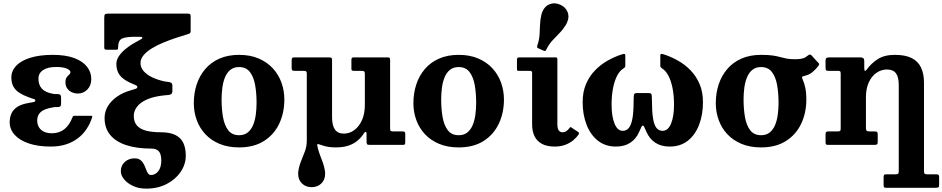

<svg xmlns="http://www.w3.org/2000/svg" viewBox="-20 -861 5601 1141"><path d="M287.5 -69Q247 -69 224 -89.6Q201 -110.3 201 -145Q201 -176.8 222.8 -196Q244.5 -215.2 298 -223.5Q309.5 -225.5 319.8 -224.7Q330 -224 336.5 -227.7Q343 -231.5 343 -246V-280Q343 -295 336.5 -298.8Q330 -302.5 319.8 -302Q309.5 -301.5 298 -303Q250.8 -310.8 229.6 -333.3Q208.5 -355.7 208.5 -393.5Q208.5 -426.5 236.4 -444.7Q264.3 -463 314 -463L294 -535Q214.8 -535 159.6 -517.6Q104.5 -500.3 76 -470Q47.5 -439.7 47.5 -401Q47.5 -367 60.5 -345Q73.5 -323 95.8 -309Q118 -295 146.5 -284.5Q176 -273.5 182.8 -272.2Q189.5 -271 189.5 -262.5Q189.5 -256.5 177.8 -254Q166 -251.5 149.5 -249Q105 -241.5 80.8 -224.5Q56.5 -207.5 47 -184.2Q37.5 -161 37.5 -135Q37.5 -92.5 67.1 -59.8Q96.8 -27 151.4 -8.5Q206 10 281.5 10ZM522.5 -391Q522.5 -432 497 -464.6Q471.5 -497.2 420.8 -516.1Q370 -535 294 -535L314 -463Q354.8 -463 376.6 -453.5Q398.5 -444 398.5 -433Q398.5 -424 391.1 -417.7Q383.8 -411.5 376.4 -401.7Q369 -392 369 -372.7Q369 -349.2 380.4 -334.2Q391.8 -319.2 408.4 -312.1Q425 -305 441 -305Q476 -305 499.3 -329.1Q522.5 -353.2 522.5 -391ZM287.5 -69 281.5 10Q331.3 10 371.4 -2.8Q411.5 -15.5 442.1 -38.8Q472.8 -62 494.1 -94Q515.5 -126 527.5 -164Q529.5 -169.5 527.8 -171.2Q526 -173 518 -173H424.5Q417.5 -173 415 -170.8Q412.5 -168.5 410.5 -163.5Q392.5 -117 362.3 -93Q332 -69 287.5 -69Z M880.5 22Q908.5 22 923.5 37.8Q938.5 53.5 938.5 94Q938.5 132 921.3 155.5Q904 179 877 179Q866 179 859.4 169Q852.8 159 847.5 144.2Q842.3 129.5 834.8 114.7Q827.3 100 814.4 90Q801.5 80 780 80Q745.3 80 721.6 101.4Q698 122.7 698 156.5Q698 180.5 717.4 204.4Q736.8 228.2 770.6 244.1Q804.5 260 848.5 260Q918 260 971 232.2Q1024 204.5 1054 159.8Q1084 115 1084 64.5Q1084 17 1068.3 -13.9Q1052.5 -44.8 1019.8 -59.9Q987 -75 935.5 -75Q883.5 -75 847.8 -84.5Q812 -94 793.5 -115.4Q775 -136.8 775 -172.5Q775 -199.8 793.3 -225.3Q811.5 -250.7 852 -269.4Q892.5 -288 959.5 -294.7Q971 -295.7 981.3 -296.5Q991.5 -297.2 998 -302.5Q1004.5 -307.7 1004.5 -322.2V-348.8Q1004.5 -363.8 997.9 -368.5Q991.3 -373.3 981 -373.9Q970.8 -374.5 959.5 -376.8Q918.3 -385.5 885.5 -401Q852.8 -416.5 833.9 -438Q815 -459.5 815 -486Q815 -511.2 833.5 -533.2Q852 -555.2 882.8 -573.9Q913.5 -592.5 951.3 -608.1Q989 -623.7 1028.3 -636.6Q1067.5 -649.5 1102.5 -660Q1113 -663 1113 -675.5V-764.5Q1113 -774.5 1109.3 -777.2Q1105.5 -780 1096 -780H626.5Q609 -780 604.2 -776.2Q599.5 -772.5 599.5 -755V-581Q599.5 -570.5 603 -568Q606.5 -565.5 617.5 -565.5H669.5Q678.5 -565.5 680.3 -569.2Q682 -573 682 -580.5Q682 -581.5 682 -582Q682 -582.5 682 -583Q683 -624 708.5 -633.2Q734 -642.5 780 -642.5H806.5Q824 -642.5 826.5 -637.6Q829 -632.7 806.5 -621.5Q790.7 -613.5 768 -599.7Q745.3 -586 723.3 -567.5Q701.3 -549 686.4 -527.1Q671.5 -505.2 671.5 -481Q671.5 -441.5 691 -415.2Q710.5 -389 753 -369.5Q781.5 -356.5 788.8 -353.8Q796 -351 796 -342.5Q796 -336.5 784 -332.5Q772 -328.5 756 -324Q711.5 -311.5 676.6 -287.5Q641.8 -263.5 621.6 -231Q601.5 -198.5 601.5 -160Q601.5 -100 634.6 -59.5Q667.7 -19 730.1 1.5Q792.5 22 880.5 22Z M1296.8 -270Q1296.8 -305.2 1301.3 -339.5Q1305.8 -373.7 1317.1 -401.5Q1328.5 -429.2 1348.9 -445.9Q1369.3 -462.5 1400.8 -462.5Q1442.8 -462.5 1465.2 -433.1Q1487.7 -403.7 1496.2 -355.4Q1504.7 -307 1504.7 -250Q1504.7 -214.8 1500.2 -180.5Q1495.7 -146.3 1484.4 -118.5Q1473 -90.8 1452.6 -74.1Q1432.3 -57.5 1400.8 -57.5Q1358.8 -57.5 1336.3 -86.9Q1313.8 -116.3 1305.3 -164.6Q1296.8 -213 1296.8 -270ZM1131.7 -247.5Q1131.7 -195 1149 -147.6Q1166.2 -100.2 1200.2 -63.7Q1234.2 -27.2 1284.5 -6.1Q1334.8 15 1400.8 15Q1488.8 15 1548.6 -23Q1608.5 -61 1639.1 -125.5Q1669.8 -190 1669.8 -270Q1669.8 -322.5 1652.5 -370.3Q1635.3 -418 1601.3 -455Q1567.3 -492 1517 -513.5Q1466.8 -535 1400.8 -535Q1334.8 -535 1284.5 -512.9Q1234.2 -490.8 1200.2 -451.3Q1166.2 -411.7 1149 -359.6Q1131.7 -307.5 1131.7 -247.5Z M1803.2 -27Q1803.2 7.3 1792.9 36Q1782.5 64.8 1770.5 93.1Q1758.5 121.5 1753 154.8Q1752.5 159.8 1752.2 164Q1752 168.3 1752 172.8Q1752 207.5 1774.6 229.4Q1797.2 251.3 1832 251.3Q1867 251.3 1889.5 229.4Q1912 207.5 1912 172.8Q1912 168.3 1912 164Q1912 159.8 1911 154.8Q1907 129.5 1899.3 107.4Q1891.5 85.3 1883 63.9Q1874.5 42.5 1868.8 19.3Q1863.3 -2.2 1866.4 -4.4Q1869.5 -6.5 1893.8 2.3Q1910 8.5 1930.3 11.8Q1950.5 15 1975.3 15Q2018.5 15 2050.3 4.5Q2082 -6 2104.5 -25Q2127 -44 2142.8 -69Q2149.3 -79.2 2153.8 -77.1Q2158.3 -75 2158.3 -66.7V-20.8Q2158.3 -8 2161.4 -4Q2164.5 0 2177 0H2373.5Q2383.8 0 2386 -3.6Q2388.3 -7.3 2388.3 -17.8V-66.5Q2388.3 -74.8 2384.5 -77.4Q2380.8 -80 2373 -80H2318.8Q2305.8 -80 2302 -82.9Q2298.3 -85.8 2298.3 -98.5V-503Q2298.3 -513 2295.9 -516.5Q2293.5 -520 2283.8 -520H2082.8Q2073.3 -520 2070.8 -516.5Q2068.3 -513 2068.3 -503V-452.7Q2068.3 -444 2072.1 -442Q2076 -440 2084.8 -440H2129.7Q2140.7 -440 2144.5 -436.4Q2148.2 -432.7 2148.2 -421V-237Q2148.2 -185.5 2131.2 -147.3Q2114.2 -109 2085.8 -88Q2057.3 -67 2023.3 -67Q1987 -67 1970.1 -91.8Q1953.3 -116.5 1953.3 -164.5V-502.5Q1953.3 -514.5 1949.4 -517.2Q1945.5 -520 1933.8 -520H1731.2Q1719.5 -520 1716.4 -516.2Q1713.2 -512.5 1713.2 -500.2V-456.5Q1713.2 -445.5 1717.5 -442.7Q1721.7 -440 1732.7 -440H1786.7Q1797 -440 1800.1 -436.1Q1803.2 -432.2 1803.2 -421.5Z M2601.8 -270Q2601.8 -305.2 2606.3 -339.5Q2610.8 -373.7 2622.1 -401.5Q2633.5 -429.2 2653.9 -445.9Q2674.3 -462.5 2705.8 -462.5Q2747.8 -462.5 2770.2 -433.1Q2792.7 -403.7 2801.2 -355.4Q2809.7 -307 2809.7 -250Q2809.7 -214.8 2805.2 -180.5Q2800.7 -146.3 2789.4 -118.5Q2778 -90.8 2757.6 -74.1Q2737.3 -57.5 2705.8 -57.5Q2663.8 -57.5 2641.3 -86.9Q2618.8 -116.3 2610.3 -164.6Q2601.8 -213 2601.8 -270ZM2436.7 -247.5Q2436.7 -195 2454 -147.6Q2471.2 -100.2 2505.2 -63.7Q2539.2 -27.2 2589.5 -6.1Q2639.8 15 2705.8 15Q2793.8 15 2853.6 -23Q2913.5 -61 2944.1 -125.5Q2974.8 -190 2974.8 -270Q2974.8 -322.5 2957.5 -370.3Q2940.3 -418 2906.3 -455Q2872.3 -492 2822 -513.5Q2771.8 -535 2705.8 -535Q2639.8 -535 2589.5 -512.9Q2539.2 -490.8 2505.2 -451.3Q2471.2 -411.7 2454 -359.6Q2436.7 -307.5 2436.7 -247.5Z M3130.2 -440Q3142.2 -440 3142.2 -428V-121.5Q3142.2 -82 3156.1 -52.5Q3170 -23 3199.8 -6.5Q3229.5 10 3276.8 10Q3310.8 10 3338 0Q3365.3 -10 3385.4 -26.4Q3405.5 -42.8 3418.5 -62.3Q3421.5 -66.8 3420.4 -70.6Q3419.3 -74.5 3415.3 -77L3375.5 -103.5Q3372 -106.3 3369.6 -105.5Q3367.3 -104.8 3364 -100Q3356.3 -88.8 3345.8 -81.9Q3335.3 -75 3321.5 -75Q3308.3 -75 3300.3 -86.3Q3292.3 -97.5 3292.3 -123.5V-509.5Q3292.3 -520 3282.8 -520H3064.2Q3052.2 -520 3052.2 -507V-452Q3052.2 -444 3054 -442Q3055.7 -440 3062.7 -440ZM3343 -713.5Q3345.8 -718 3347.5 -721.9Q3349.3 -725.7 3350.8 -729.7Q3364.8 -761.7 3352.5 -790.7Q3340.3 -819.8 3308.3 -833.5Q3276.2 -847.5 3247 -836.4Q3217.7 -825.3 3204 -793Q3202.2 -789 3200.7 -785.3Q3199.2 -781.5 3198 -776.3Q3190.2 -744.3 3189.2 -714.1Q3188.2 -684 3186.4 -654Q3184.5 -624 3173.7 -592.5Q3171.5 -585.7 3171.9 -581.2Q3172.2 -576.7 3180 -573.5L3209.2 -560.5Q3217 -557.2 3219.9 -558.1Q3222.7 -559 3226.5 -566.2Q3241.5 -597 3262 -619.4Q3282.5 -641.7 3303.9 -663.4Q3325.3 -685 3343 -713.5Z M3614.5 -239Q3614.5 -294.5 3623.4 -338.6Q3632.3 -382.7 3648.1 -412.4Q3664 -442 3685 -454Q3689.8 -457 3692.9 -460.7Q3696 -464.5 3696 -470V-531Q3696 -539 3692 -540.2Q3688 -541.5 3677.5 -538.5Q3634.5 -525 3592.5 -501.6Q3550.5 -478.3 3516.8 -443.6Q3483 -409 3462.7 -362Q3442.5 -315 3442.5 -254ZM3985.5 -239 4157.5 -254Q4157.5 -315 4137.3 -362Q4117 -409 4083.3 -443.6Q4049.5 -478.3 4007.5 -501.6Q3965.5 -525 3922.5 -538.5Q3912 -541.5 3908 -540.2Q3904 -539 3904 -531V-470Q3904 -464.5 3907.1 -460.9Q3910.3 -457.2 3915 -454Q3935.5 -441.7 3951.5 -412.1Q3967.5 -382.5 3976.5 -338.5Q3985.5 -294.5 3985.5 -239ZM3831.3 -308H3768.5Q3752 -308 3748.7 -301.8Q3745.5 -295.5 3745.5 -263Q3745.5 -197 3738.5 -157.6Q3731.5 -118.3 3717.1 -100.9Q3702.8 -83.5 3680.3 -83.5Q3649.5 -83.5 3632 -126.5Q3614.5 -169.5 3614.5 -239L3442.5 -254Q3442.5 -180.5 3465.5 -120.6Q3488.5 -60.7 3532.7 -25.4Q3577 10 3640.5 10Q3690.5 10 3725.1 -12.5Q3759.8 -35 3778 -76.5Q3789.5 -102.5 3792.5 -108.5Q3795.5 -114.5 3800 -114.5Q3804.5 -114.5 3807.5 -108.5Q3810.5 -102.5 3822 -76.5Q3840.3 -35 3874.9 -12.5Q3909.5 10 3959.5 10Q4024.3 10 4068.4 -25.4Q4112.5 -60.7 4135 -120.6Q4157.5 -180.5 4157.5 -254L3985.5 -239Q3985.5 -169.5 3967.9 -126.5Q3950.2 -83.5 3917.5 -83.5Q3895 -83.5 3881.1 -100.9Q3867.3 -118.3 3860.8 -157.6Q3854.3 -197 3854.3 -263Q3854.3 -295.5 3851 -301.8Q3847.8 -308 3831.3 -308Z M4398.8 -270Q4398.8 -305.2 4403.3 -339.5Q4407.8 -373.7 4419.3 -401.5Q4430.8 -429.2 4451 -445.9Q4471.3 -462.5 4502.8 -462.5Q4544.8 -462.5 4567.2 -433.1Q4589.7 -403.7 4598.2 -355.4Q4606.7 -307 4606.7 -250Q4606.7 -214.8 4602.2 -180.5Q4597.7 -146.3 4586.4 -118.5Q4575 -90.8 4554.6 -74.1Q4534.3 -57.5 4502.8 -57.5Q4460.8 -57.5 4438.3 -86.9Q4415.8 -116.3 4407.3 -164.6Q4398.8 -213 4398.8 -270ZM4502.8 -535Q4436.8 -535 4386.5 -512.9Q4336.2 -490.8 4302.2 -451.3Q4268.2 -411.7 4251 -359.6Q4233.7 -307.5 4233.7 -247.5Q4233.7 -195 4251 -147.6Q4268.2 -100.2 4302.2 -63.7Q4336.2 -27.2 4386.5 -6.1Q4436.8 15 4502.8 15Q4590.8 15 4650.6 -23Q4710.5 -61 4741.1 -125.5Q4771.8 -190 4771.8 -270Q4771.8 -312.8 4765.1 -341.5Q4758.5 -370.2 4751 -386Q4744.5 -400.5 4746.8 -404Q4749 -407.5 4769.5 -412.5Q4790 -417.5 4809.5 -433.6Q4829 -449.7 4843 -469Q4849.3 -478 4847.9 -481.6Q4846.5 -485.2 4838.5 -492.5L4802 -532.5Q4794.3 -539.3 4787.1 -535.3Q4780 -531.3 4770.5 -523.5Q4760.8 -515.3 4742.6 -512.1Q4724.5 -509 4707.5 -509Q4673.5 -509 4653.5 -513Q4633.5 -517 4616 -522Q4598.5 -527 4573.1 -531Q4547.8 -535 4502.8 -535Z M4958.5 -440Q4969 -440 4972.5 -437.4Q4976 -434.7 4976 -424.2V-97.5Q4976 -85 4971.9 -82.5Q4967.7 -80 4955 -80H4905Q4893.7 -80 4889.9 -76.8Q4886 -73.5 4886 -61.5V-18.3Q4886 -7.5 4888.4 -3.8Q4890.7 0 4901 0H5176.5Q5186.8 0 5191.4 -2.9Q5196 -5.7 5196 -16.8V-62.3Q5196 -74 5192 -77Q5188 -80 5177.3 -80H5145.5Q5133.8 -80 5129.9 -84.4Q5126 -88.8 5126 -100V-283Q5126 -334.5 5143 -371.5Q5160 -408.5 5188.5 -428.2Q5217 -448 5251 -448Q5287.5 -448 5304.2 -425.7Q5321 -403.5 5321 -355.5V155.5Q5321 168.5 5317.1 171.7Q5313.2 175 5300.5 175H5245.2Q5235.5 175 5233.2 179.6Q5231 184.2 5231 193.7V235.8Q5231 246.8 5233.2 250.9Q5235.5 255 5246.5 255H5538.8Q5551.8 255 5556.4 252.4Q5561 249.8 5561 236.5V191.7Q5561 182.2 5557.9 178.6Q5554.8 175 5545.5 175H5492Q5477.8 175 5474.4 171Q5471 167 5471 153V-369Q5471 -422.5 5453.5 -459.5Q5436 -496.5 5398 -515.8Q5360 -535 5299 -535Q5234.8 -535 5195.8 -509.4Q5156.8 -483.8 5131.3 -448.3Q5123.5 -438.3 5119.8 -439.9Q5116 -441.5 5116 -460.5V-498.7Q5116 -510.3 5110.1 -515.1Q5104.3 -520 5094.3 -520H4907.3Q4896.7 -520 4891.4 -516.4Q4886 -512.7 4886 -501V-459Q4886 -447.5 4889 -443.7Q4892 -440 4903.7 -440Z"/></svg>

Font: Besley
Style: Regular
Weight: 400
Designer: Owen Earl
Foundry: indestructible type*
Version: Version 4.000